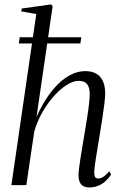

<svg xmlns="http://www.w3.org/2000/svg" viewBox="-20 -837 543 868"><path d="M383.5 10.5Q369 10.5 358 5Q347 -0.5 341 -12.8Q335 -25 335 -45.5Q335 -55.5 337.2 -74.8Q339.5 -94 343.5 -119.8Q347.5 -145.5 352.5 -175Q357.5 -204.5 362.5 -235Q367 -262 371.2 -288Q375.5 -314 378.8 -337.2Q382 -360.5 383.8 -379.5Q385.5 -398.5 385.5 -411.5Q385.5 -432 380.2 -445.2Q375 -458.5 363.8 -465Q352.5 -471.5 335 -471.5Q311.5 -471.5 282.5 -453.5Q253.5 -435.5 224.8 -403.8Q196 -372 172.2 -330.8Q148.5 -289.5 135 -243L99 0H31.5L144 -773.5L76 -785.5L78.5 -798.5L210.5 -817L218 -809L145 -308Q165.5 -354 190.2 -392Q215 -430 243.5 -457.8Q272 -485.5 302.8 -500.5Q333.5 -515.5 366 -515.5Q395.5 -515.5 415.5 -503.8Q435.5 -492 445.5 -469.5Q455.5 -447 455.5 -414Q455.5 -398.5 452 -369Q448.5 -339.5 442.8 -302.2Q437 -265 430.5 -226Q426 -199 421.8 -172.8Q417.5 -146.5 413.8 -123.5Q410 -100.5 408 -83.5Q406 -66.5 406 -58Q406 -43.5 410 -36.8Q414 -30 424.5 -30Q434.5 -30 446.8 -37.5Q459 -45 474 -63L482.5 -48Q472 -31.5 457.2 -18.2Q442.5 -5 424.2 2.8Q406 10.5 383.5 10.5ZM69 -668.5H347.5L343.5 -640.5H65Z"/></svg>

Font: Merriweather 144pt Light
Style: Italic
Weight: 300
Italic angle: -7.8°
Version: Version 2.101